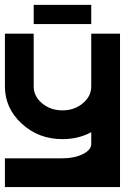

<svg xmlns="http://www.w3.org/2000/svg" viewBox="-20 -762 567 782"><path d="M351.6 -664.1H117.2V-742.2H351.6ZM468.8 0H0V-117.2H234.4Q282.7 -117.2 317.4 -134.3Q351.6 -151.4 351.6 -175.3V-223.6Q299.3 -195.3 234.4 -195.3Q137.2 -195.3 68.6 -258.3Q0 -321.3 0 -410.2V-625H117.2V-410.2Q117.2 -369.6 151.6 -341.1Q186 -312.5 234.4 -312.5Q282.7 -312.5 317.1 -341.1Q351.6 -369.6 351.6 -410.2V-625H468.8Z"/></svg>

Font: Leporid
Style: Regular
Weight: 400
Designer: GGBotNet
Foundry: GGBotNet
Version: 1.00